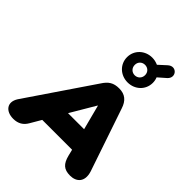

<svg xmlns="http://www.w3.org/2000/svg" viewBox="-307 -1207 1369 1369"><g transform="rotate(45 377.5 -522.5)"><path d="M75 10C124 10 157 -11 179 -49L227 -131H528L540 -82C557 -17 585 10 648 10C712 10 757 -32 731 -115L570 -589C551 -649 515 -678 457 -678C399 -678 368 -657 336 -607L-1 -111C-44 -43 -1 10 75 10ZM434 -483H436L485 -295H323ZM468 -750C541 -750 598 -804 598 -875C598 -892 595 -907 589 -922L645 -971C697 -1016 637 -1087 584 -1039L527 -987C509 -995 489 -1000 468 -1000C395 -1000 338 -946 338 -875C338 -804 395 -750 468 -750ZM468 -822C439 -822 416 -844 416 -875C416 -906 439 -927 468 -927C497 -927 520 -906 520 -875C520 -844 497 -822 468 -822Z"/></g></svg>

Font: SN Pro Black
Style: Italic
Weight: 900
Italic angle: -9°
Designer: Tobias Whetton
Foundry: Supernotes
Version: Version 1.001;Glyphs 3.2 (3249)